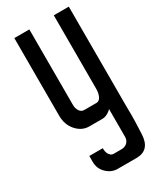

<svg xmlns="http://www.w3.org/2000/svg" viewBox="-178 -527 652 793"><g transform="rotate(-30 148.5 -130.5)"><path d="M125.5 107.7Q125.5 132.9 141.8 144.8Q146.7 147.7 152.2 147.7H190.7Q214.4 147.2 224.8 128Q228.3 121.5 228.8 112.2V-21.7Q221.8 -14.8 214.4 -10.1Q207 -5.4 199.9 -3Q192.7 -0.5 185.3 -0.5H122.5Q87.5 -0.5 61.8 -29.6Q36.6 -58.3 36.6 -101.3V-468.9V-471.3H39H105.7H108.2V-468.9V-111.7Q108.2 -93.9 116.6 -81.5Q124.5 -69.7 138.8 -69.7H195.7Q206 -69.7 212.9 -77.8Q219.9 -86 223.3 -103.3Q224.8 -112.6 224.8 -122V-468.9V-471.3H227.3H294H296.4V-468.9V7.9Q296.4 23.7 296.9 44.5Q297.4 65.2 294 136.4Q290.5 210 225.8 210H135.9Q107.2 210 84.2 188Q61.3 166 61.3 132.9V107.7V105.2H63.2H123H125.5Z"/></g></svg>

Font: RIT Uroob
Style: 

Weight: 700
Designer: Hussain K H
Foundry: RIT
Version: 2.1.1